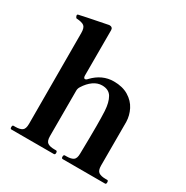

<svg xmlns="http://www.w3.org/2000/svg" viewBox="-170 -888 995 1029"><g transform="rotate(30 327.0 -373.5)"><path d="M619 -23Q626 -23 626 -11Q626 0 619 0H357Q349 0 349 -11Q349 -23 357 -23H367Q395 -23 409 -32.5Q423 -42 423 -73Q425 -170 425 -243Q425 -296 423 -336Q420 -388 402.5 -418Q385 -448 343 -448Q315 -448 289.5 -430Q264 -412 244 -380Q236 -368 236 -354V-73Q236 -42 250 -32.5Q264 -23 292 -23H302Q310 -23 310 -11Q310 0 302 0H39Q32 0 32 -11Q32 -23 39 -23H50Q78 -23 92 -32.5Q106 -42 106 -73L105 -635Q105 -667 92 -677.5Q79 -688 45 -690H44Q42 -690 39 -696Q36 -702 36 -705Q36 -711 42 -712Q51 -715 213 -747H218Q226 -747 231 -742Q236 -737 236 -728V-448Q236 -440 238.5 -435.5Q241 -431 245 -431Q253 -431 260 -440Q315 -498 387 -498Q441 -498 478 -475.5Q515 -453 533 -417.5Q551 -382 552 -343V-73Q552 -42 566.5 -32.5Q581 -23 608 -23Z"/></g></svg>

Font: Shippori Mincho B1 ExtraBold
Style: Regular
Weight: 800
Designer: FONTDASU
Foundry: FONTDASU / Google Inc. / but / Adobe
Version: Version 3.110; ttfautohint (v1.8.3)